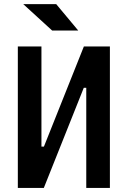

<svg xmlns="http://www.w3.org/2000/svg" viewBox="-20 -921 626 941"><path d="M67.4 0V-693.4H183.1V-202.6H195.3L391.1 -693.4H518.6V0H402.8V-490.7H390.6L194.8 0ZM235.4 -771.5 93.8 -900.9H255.4L363.3 -771.5Z"/></svg>

Font: Cascadia Mono PL SemiBold
Style: Regular
Weight: 600
Monospace: yes
Designer: Aaron Bell
Foundry: Saja Typeworks
Version: Version 2404.023; ttfautohint (v1.8.4)